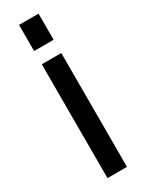

<svg xmlns="http://www.w3.org/2000/svg" viewBox="-198 -770 609 802"><g transform="rotate(-30 107.0 -369.5)"><path d="M60 0H154V-549H60ZM60 -613H154V-739H60Z"/></g></svg>

Font: Involve Medium
Style: Regular
Weight: 500
Designer: Stefan Peev
Foundry: Context Ltd.
Version: Version 1.001